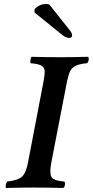

<svg xmlns="http://www.w3.org/2000/svg" viewBox="-20 -928 459 950"><path d="M268.1 -645 269 -644V-645H290Q339.8 -645 416 -647Q420.4 -642.1 418.5 -630.4Q416.5 -618.7 410.2 -615.2Q373.5 -611.8 354.7 -602.5Q335.9 -593.3 327.6 -577.1Q319.3 -561 312 -526.9L233.9 -124Q229.5 -100.1 229.2 -85Q229 -69.8 231.7 -59.3Q234.4 -48.8 243.7 -43.2Q252.9 -37.6 264.9 -34.7Q276.9 -31.7 297.9 -29.8Q303.2 -26.4 301.3 -13.9Q299.3 -1.5 293 2Q216.8 0 147.9 0H142.1Q89.8 0 9.8 2Q6.3 -3.4 8.8 -13.9Q11.2 -24.4 16.1 -29.8Q68.4 -35.6 88.4 -53.7Q108.4 -71.8 118.2 -122.1L194.8 -522Q201.2 -557.6 201.2 -571.8Q201.2 -593.3 185.5 -602.8Q169.9 -612.3 130.9 -615.2Q128.9 -622.1 130.9 -632.8Q132.8 -643.6 136.2 -647Q204.6 -645 268.1 -645ZM224.1 -905.8 326.2 -776.9Q336.9 -763.2 336.9 -752.9Q336.9 -747.6 333 -743.9Q329.1 -740.2 323.2 -740.2Q306.6 -740.2 286.1 -756.8L150.9 -866.2V-880.9Q156.2 -890.1 172.1 -899.2Q188 -908.2 208 -908.2Q216.8 -908.2 224.1 -905.8Z"/></svg>

Font: Common Serif SemiBold
Style: Italic
Weight: 600
Italic angle: -12°
Designer: Philipp H. Poll, Khaled Hosny
Foundry: Stefan Peev, Context Ltd.
Version: Version 1.026